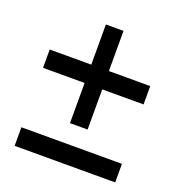

<svg xmlns="http://www.w3.org/2000/svg" viewBox="-110 -694 718 768"><g transform="rotate(20 249.0 -310.5)"><path d="M287 -430V-601H212V-430H35V-352H212V-181H287V-352H463V-430ZM35 -20H463V-99H35Z"/></g></svg>

Font: Argentum Sans
Style: Regular
Weight: 400
Designer: Julieta Ulanovsky
Foundry: Julieta Ulanovsky
Version: Version 5.001;March 29, 2019;FontCreator 11.5.0.2425 64-bit